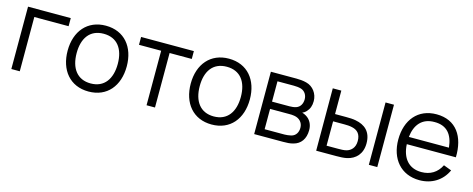

<svg xmlns="http://www.w3.org/2000/svg" viewBox="-32 -1117 4121 1673"><g transform="rotate(15 2028.0 -281.0)"><path d="M458.3 -562.5H72.9V0H149V-489.6H458.3Z M771.9 15.6C938.5 15.6 1038.5 -105.2 1038.5 -282.3C1038.5 -456.3 939.6 -578.1 771.9 -578.1C607.3 -578.1 505.2 -458.3 505.2 -282.3C505.2 -107.3 604.2 15.6 771.9 15.6ZM957.3 -282.3C957.3 -149 895.8 -57.3 771.9 -57.3C650 -57.3 586.5 -145.8 586.5 -282.3C586.5 -413.5 645.8 -505.2 771.9 -505.2C894.8 -505.2 957.3 -417.7 957.3 -282.3Z M1568.8 -562.5H1092.7V-491.7H1292.7V0H1368.8V-491.7H1568.8Z M1882.3 15.6C2049 15.6 2149 -105.2 2149 -282.3C2149 -456.3 2050 -578.1 1882.3 -578.1C1717.7 -578.1 1615.6 -458.3 1615.6 -282.3C1615.6 -107.3 1714.6 15.6 1882.3 15.6ZM2067.7 -282.3C2067.7 -149 2006.3 -57.3 1882.3 -57.3C1760.4 -57.3 1696.9 -145.8 1696.9 -282.3C1696.9 -413.5 1756.3 -505.2 1882.3 -505.2C2005.2 -505.2 2067.7 -417.7 2067.7 -282.3Z M2263.5 -562.5V0H2525C2554.2 0 2587.5 -1 2615.6 -9.4C2679.2 -26 2717.7 -77.1 2717.7 -157.3C2717.7 -208.3 2694.8 -250 2656.2 -272.9C2643.8 -280.2 2631.2 -286.5 2619.8 -288.5C2632.3 -293.8 2644.8 -302.1 2655.2 -313.5C2679.2 -339.6 2690.6 -368.8 2690.6 -411.5C2690.6 -478.1 2647.9 -536.5 2585.4 -552.1C2555.2 -560.4 2520.8 -562.5 2494.8 -562.5ZM2340.6 -496.9H2487.5C2509.4 -496.9 2534.4 -494.8 2555.2 -488.5C2591.7 -476 2610.4 -442.7 2610.4 -406.3C2610.4 -368.8 2593.8 -334.4 2557.3 -321.9C2540.6 -315.6 2515.6 -313.5 2497.9 -313.5H2340.6ZM2340.6 -247.9H2510.4C2527.1 -247.9 2543.8 -247.9 2559.4 -244.8C2606.2 -237.5 2638.5 -204.2 2638.5 -157.3C2638.5 -116.7 2619.8 -82.3 2579.2 -71.9C2561.5 -67.7 2536.5 -64.6 2521.9 -64.6H2340.6Z M2821.9 -562.5 2822.9 0H3003.1C3035.4 0 3070.8 -1 3099 -7.3C3175 -24 3230.2 -79.2 3230.2 -175C3230.2 -281.2 3169.8 -329.2 3086.5 -344.8C3061.5 -350 3029.2 -351 2996.9 -351H2899V-562.5ZM3297.9 -562.5H3374V0H3297.9ZM2899 -285.4H3000C3022.9 -285.4 3049 -284.4 3070.8 -279.2C3119.8 -268.8 3151 -238.5 3151 -175C3151 -111.5 3114.6 -82.3 3078.1 -71.9C3055.2 -65.6 3022.9 -65.6 3000 -65.6H2899Z M3570.8 -259.4H4013.5C4018.8 -447.9 3932.3 -578.1 3755.2 -578.1C3588.5 -578.1 3488.5 -457.3 3488.5 -279.2C3488.5 -107.3 3588.5 15.6 3757.3 15.6C3866.7 15.6 3958.3 -39.6 4003.1 -138.5L3931.3 -165.6C3895.8 -93.8 3834.4 -57.3 3755.2 -57.3C3639.6 -57.3 3577.1 -136.5 3570.8 -259.4ZM3755.2 -508.3C3867.7 -509.4 3921.9 -439.6 3933.3 -325H3571.9C3583.3 -434.4 3641.7 -509.4 3755.2 -508.3Z"/></g></svg>

Font: Manrope3
Style: Regular
Weight: 400
Width: 4
Designer: Mikhail Sharanda
Foundry: Mikhail Sharanda
Version: Version 3.000;PS 003.000;hotconv 1.0.88;makeotf.lib2.5.64775